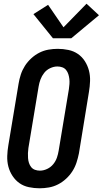

<svg xmlns="http://www.w3.org/2000/svg" viewBox="-20 -1006 553 1034"><path d="M193 8Q164 8 135.5 2Q107 -4 85 -19.5Q63 -35 47.5 -58.5Q32 -82 25 -109Q18 -136 19 -165.5Q20 -195 25 -224L80 -555Q84 -580 92 -604.5Q100 -629 114 -651Q128 -673 148 -691.5Q168 -710 191.5 -722Q215 -734 240.5 -738.5Q266 -743 291 -743Q320 -743 348.5 -737Q377 -731 399.5 -715.5Q422 -700 437 -676.5Q452 -653 459 -626Q466 -599 465 -569.5Q464 -540 459 -511L405 -180Q400 -155 392 -130.5Q384 -106 370 -84Q356 -62 336 -43.5Q316 -25 292.5 -13Q269 -1 243.5 3.5Q218 8 193 8ZM195 -87Q214 -87 233.5 -96Q253 -105 266.5 -121.5Q280 -138 286.5 -157Q293 -176 296 -195L351 -526Q353 -540 354 -553.5Q355 -567 353.5 -580.5Q352 -594 348 -606.5Q344 -619 336 -629Q328 -639 315.5 -643.5Q303 -648 289 -648Q270 -648 250.5 -639Q231 -630 218 -613.5Q205 -597 198 -578Q191 -559 188 -540L133 -209Q131 -195 130.5 -181.5Q130 -168 131 -154.5Q132 -141 136 -128.5Q140 -116 148 -106Q156 -96 168.5 -91.5Q181 -87 195 -87ZM265 -800 160 -930 239 -980 322 -859 446 -986 513 -924 364 -800Z"/></svg>

Font: Iosevka QP
Style: Bold Italic
Weight: 700
Italic angle: -9°
Designer: Belleve Invis
Foundry: Belleve Invis
Version: Version 20.0.0; ttfautohint (v1.8.4)